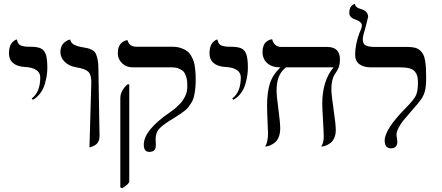

<svg xmlns="http://www.w3.org/2000/svg" viewBox="-20 -766 2314 1006"><path d="M151.9 -243.2 146 -250Q190.9 -283.2 190.9 -360.8Q190.9 -385.3 169.9 -399.4Q149.4 -413.1 111.8 -415Q70.8 -417 48.8 -435.5Q26.9 -454.1 26.9 -486.8Q26.9 -505.4 31.2 -519.8Q35.6 -534.2 41.7 -541.3Q47.9 -548.3 54 -552.7Q60.1 -557.1 64.5 -558.1L68.8 -559.1Q70.8 -545.4 77.1 -537.1Q83.5 -528.8 95.5 -525.6Q107.4 -522.5 116 -521.7Q124.5 -521 140.1 -521Q176.3 -521 194.3 -512.2Q212.4 -503.4 220.2 -480.5Q228 -457.5 228 -411.1Q228 -392.1 225.1 -371.6Q222.2 -351.1 214.8 -325.4Q207.5 -299.8 191.2 -277.6Q174.8 -255.4 151.9 -243.2Z M448.7 5.9 458.5 -335.9Q458.5 -376.5 440.9 -391.6Q423.8 -406.2 380.4 -413.1Q343.3 -418.9 319.8 -441.4Q296.4 -463.9 296.4 -494.1Q296.4 -509.8 301.8 -522.2Q307.1 -534.7 314.7 -541.3Q322.3 -547.9 329.6 -552.2Q336.9 -556.6 342.3 -557.6L347.7 -559.1Q349.6 -548.8 356 -541.3Q362.3 -533.7 373.3 -529.3Q384.3 -524.9 391.1 -522.9Q397.9 -521 409.7 -519Q430.2 -515.6 440.2 -513.2Q450.2 -510.7 463.1 -503.7Q476.1 -496.6 481.7 -485.4Q487.3 -474.1 491.5 -454.3Q495.6 -434.6 495.6 -405.8L501.5 -50.8Q501.5 -36.6 496.1 -25.6Q490.7 -14.6 482.9 -8.8Q475.1 -2.9 467.3 0.5Q459.5 3.9 454.1 4.9Z M620.1 220.2 610.4 215.8V-251Q610.4 -291 648.4 -324.2H657.2V184.1Q657.2 197.8 620.1 220.2ZM795.4 -38.1Q795.4 -35.6 795.9 -23.2Q796.4 -10.7 796.4 -2.9Q796.4 29.8 762.2 29.8Q733.4 29.8 733.4 -7.8Q733.4 -84.5 874 -180.2Q881.8 -185.1 893.6 -194.6Q905.3 -204.1 922.1 -221.2Q939 -238.3 950.2 -262Q961.4 -285.6 961.4 -310.1Q961.4 -326.7 960.7 -337.9Q960 -349.1 955.3 -364.7Q950.7 -380.4 942.4 -389.9Q934.1 -399.4 918 -406.2Q901.9 -413.1 879.4 -413.1H676.3Q641.6 -413.1 619.4 -434.8Q597.2 -456.5 597.2 -487.8Q597.2 -506.3 602.5 -520Q607.9 -533.7 615.2 -540Q622.6 -546.4 630.1 -550.3Q637.7 -554.2 643.1 -554.7L648.4 -555.2Q655.8 -521 697.3 -521H883.3Q908.2 -521 927.7 -514.4Q947.3 -507.8 960 -498.5Q972.7 -489.3 981.7 -473.1Q990.7 -457 995.1 -443.6Q999.5 -430.2 1002 -409.4Q1004.4 -388.7 1004.9 -376.2Q1005.4 -363.8 1005.4 -344.2Q1005.4 -317.4 1002.4 -295.4Q999.5 -273.4 995.6 -257.6Q991.7 -241.7 982.4 -227.1Q973.1 -212.4 966.3 -203.6Q959.5 -194.8 944.6 -183.3Q929.7 -171.9 920.4 -166L892.1 -147.9Q839.4 -116.7 817.4 -94.7Q795.4 -72.8 795.4 -38.1Z M1202.6 -243.2 1196.8 -250Q1241.7 -283.2 1241.7 -360.8Q1241.7 -385.3 1220.7 -399.4Q1200.2 -413.1 1162.6 -415Q1121.6 -417 1099.6 -435.5Q1077.6 -454.1 1077.6 -486.8Q1077.6 -505.4 1082 -519.8Q1086.4 -534.2 1092.5 -541.3Q1098.6 -548.3 1104.7 -552.7Q1110.8 -557.1 1115.2 -558.1L1119.6 -559.1Q1121.6 -545.4 1127.9 -537.1Q1134.3 -528.8 1146.2 -525.6Q1158.2 -522.5 1166.7 -521.7Q1175.3 -521 1190.9 -521Q1227.1 -521 1245.1 -512.2Q1263.2 -503.4 1271 -480.5Q1278.8 -457.5 1278.8 -411.1Q1278.8 -392.1 1275.9 -371.6Q1272.9 -351.1 1265.6 -325.4Q1258.3 -299.8 1241.9 -277.6Q1225.6 -255.4 1202.6 -243.2Z M1716.3 -298.8Q1716.3 -270 1727.8 -192.9Q1739.3 -115.7 1739.3 -85Q1739.3 -61 1731.4 -43.5Q1723.6 -25.9 1712.4 -17.6Q1701.2 -9.3 1689.9 -4.4Q1678.7 0.5 1670.9 1L1663.1 2Q1676.3 -17.6 1676.3 -48.8Q1676.3 -69.8 1672.4 -136Q1668.5 -202.1 1668.5 -223.1Q1668.5 -341.8 1727.5 -413.1H1478.5Q1429.2 -376.5 1429.2 -293.9Q1429.2 -262.7 1438.7 -193.4Q1448.2 -124 1448.2 -92.8Q1448.2 -66.9 1440.2 -47.6Q1432.1 -28.3 1420.4 -19.3Q1408.7 -10.3 1397 -4.9Q1385.3 0.5 1377 1L1369.1 2Q1384.3 -20.5 1384.3 -67.9Q1384.3 -79.1 1381.8 -130.6Q1379.4 -182.1 1379.4 -214.8Q1379.4 -281.7 1393.8 -327.6Q1408.2 -373.5 1449.2 -413.1Q1403.8 -413.1 1379.6 -435.5Q1355.5 -458 1355.5 -494.1Q1355.5 -512.2 1360.6 -525.6Q1365.7 -539.1 1373.3 -545.4Q1380.9 -551.8 1388.7 -555.7Q1396 -559.1 1401.4 -559.6L1406.2 -560.1Q1410.2 -542 1422.4 -531Q1434.6 -520 1454.1 -520H1694.3Q1761.2 -520 1761.2 -454.1Q1761.2 -433.1 1756.6 -418.5Q1752 -403.8 1745.1 -394L1732.4 -374Q1725.6 -363.3 1720.9 -344.5Q1716.3 -325.7 1716.3 -298.8Z M1880.9 -558.1Q1880.9 -535.2 1897.2 -527.6Q1913.6 -520 1945.8 -520H2115.7Q2137.7 -520 2153.6 -516.1Q2169.4 -512.2 2180.2 -502.7Q2190.9 -493.2 2197.3 -481.4Q2203.6 -469.7 2207 -450.2Q2210.4 -430.7 2211.7 -410.9Q2212.9 -391.1 2212.9 -360.8Q2212.9 -315.4 2207 -291.3Q2201.2 -267.1 2187 -246.3Q2172.9 -225.6 2133.8 -182.1Q2104.5 -148.4 2093 -134.3Q2081.5 -120.1 2069.6 -98.6Q2057.6 -77.1 2057.6 -61Q2057.6 -52.7 2059.8 -41.5Q2062 -30.3 2062 -24.9Q2062 11.2 2028.8 11.2Q1995.6 11.2 1995.6 -29.8Q1995.6 -88.4 2106.9 -201.2Q2146.5 -241.2 2158.2 -263.9Q2169.9 -286.6 2169.9 -332Q2169.9 -352.5 2166.7 -365.7Q2163.6 -378.9 2154.3 -390.6Q2145 -402.3 2125.7 -407.7Q2106.4 -413.1 2076.7 -413.1H1923.8Q1885.3 -413.1 1863 -429.7Q1840.8 -446.3 1840.8 -479Q1840.8 -534.2 1864.7 -597.2Q1876 -619.6 1876 -632.8Q1876 -651.4 1843.8 -663.1Q1810.1 -673.8 1810.1 -698.2Q1810.1 -710.9 1813.2 -720.2Q1816.4 -729.5 1820.8 -734.1Q1825.2 -738.8 1829.3 -741.5Q1833.5 -744.1 1836.9 -745.1L1839.8 -746.1Q1841.8 -726.1 1869.6 -719.2Q1908.7 -708.5 1908.7 -678.2Q1908.7 -675.8 1900.1 -642.1Q1891.6 -608.4 1889.6 -602.1Q1880.9 -576.7 1880.9 -558.1Z"/></svg>

Font: Linux Libertine G
Style: Regular
Weight: 400
Designer: Philipp H. Poll
Foundry: Philipp H. Poll
Version: Version 4.7.5